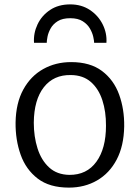

<svg xmlns="http://www.w3.org/2000/svg" viewBox="-20 -847 637 875"><path d="M294 8Q205.5 8 151.8 -33.2Q98 -74.5 74 -142.2Q50 -210 51 -289Q52.5 -377.5 86.2 -439Q120 -500.5 176.8 -532.2Q233.5 -564 304 -564Q391 -564 444.8 -523.5Q498.5 -483 522.8 -416.2Q547 -349.5 546 -271Q544.5 -182 511.8 -119.8Q479 -57.5 422.5 -24.8Q366 8 294 8ZM296 -50Q375.5 -49.5 419.2 -109.8Q463 -170 463 -274Q463.5 -338 446.5 -390.2Q429.5 -442.5 394 -473.5Q358.5 -504.5 303 -505Q224.5 -506.5 179.8 -449.5Q135 -392.5 134 -288Q134 -224.5 151 -170.8Q168 -117 203.8 -84Q239.5 -51 296 -50ZM300 -827Q351.5 -827 389.8 -801.5Q428 -776 448 -735.8Q468 -695.5 465 -652H409Q409 -661 405 -679.2Q401 -697.5 389.8 -717Q378.5 -736.5 357 -750.2Q335.5 -764 300 -764Q264.5 -764 243 -750.5Q221.5 -737 210.8 -717.5Q200 -698 196.5 -679.8Q193 -661.5 193 -652H135Q132 -695.5 151 -735.8Q170 -776 208 -801.5Q246 -827 300 -827Z"/></svg>

Font: Merriweather Sans Light
Style: Regular
Weight: 300
Designer: Eben Sorkin
Foundry: Eben Sorkin
Version: Version 2.001; ttfautohint (v1.8.3)